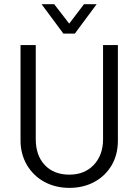

<svg xmlns="http://www.w3.org/2000/svg" viewBox="-20 -910 675 936"><path d="M196.3 -23.4Q142.6 -52.7 111.3 -105.5Q80.1 -159.2 80.1 -224.6V-690.4H154.3V-231.4Q154.3 -152.3 198.2 -105.5Q242.2 -58.6 318.4 -58.6Q391.6 -58.6 436.5 -105.5Q482.4 -153.3 482.4 -231.4V-690.4H554.7V-224.6Q554.7 -156.2 524.4 -104.5Q494.1 -52.7 440.4 -23.4Q386.7 5.9 318.4 5.9Q251 5.9 196.3 -23.4ZM182.6 -889.6H244.1L317.4 -794.9L389.6 -889.6H451.2L344.7 -746.1H289.1Z"/></svg>

Font: DINish
Style: Regular
Weight: 400
Designer: Bert Driehuis
Foundry: Playbeing
Version: Version 3.008; git-95204e4c-release